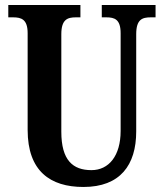

<svg xmlns="http://www.w3.org/2000/svg" viewBox="-20 -734 652 764"><path d="M312 10C458 10 522 -77 522 -211V-598C522 -657 546 -665 580 -665H599V-714H385V-665H403C436 -665 460 -657 460 -602V-213C460 -114 413 -57 344 -57C270 -57 224 -96 224 -210V-598C224 -657 249 -665 282 -665H300V-714H13V-665H32C65 -665 90 -657 90 -602V-217C90 -53 180 10 312 10Z"/></svg>

Font: Noto Serif Tamil ExtraCondensed
Style: Bold Italic
Weight: 700
Width: 2
Italic angle: -12°
Designer: Indian Type Foundry, Tom Grace, and the Monotype Design Team
Foundry: Monotype Imaging Inc.
Version: Version 2.003